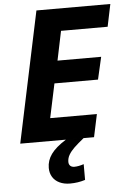

<svg xmlns="http://www.w3.org/2000/svg" viewBox="-62 -759 705 1044"><g transform="rotate(-5 290.5 -237.0)"><path d="M177.2 -713.9H580.6L555.2 -591.8H300.8L267.6 -432.1H505.9L478 -310.1H240.2L200.7 -124H455.6L429.2 0H26.4ZM169.4 145Q169.4 104.5 194.1 70.1Q218.8 35.6 275.4 0H372.1Q337.9 27.8 318.8 46.1Q299.8 64.5 289.1 82.8Q278.3 101.1 278.3 121.6Q278.3 134.8 286.1 142.8Q293.9 150.9 309.1 150.9Q331.1 150.9 360.4 141.1V227.1Q321.3 239.7 277.8 239.7Q245.1 239.7 220.5 228Q195.8 216.3 182.6 194.8Q169.4 173.3 169.4 145Z"/></g></svg>

Font: Viking Open Sans
Style: Bold Italic
Weight: 700
Italic angle: -12°
Foundry: Ascender Corporation
Version: Version 2.000